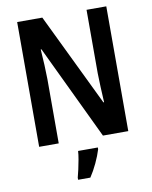

<svg xmlns="http://www.w3.org/2000/svg" viewBox="-99 -787 858 1082"><g transform="rotate(-10 329.5 -246.5)"><path d="M585 0H440L183 -539H179Q186 -445 187 -368V0H75V-714H219L475 -184H479Q476 -229 474.5 -272Q473 -315 472 -351V-714H585ZM400 71Q389 107 370 147.5Q351 188 329 221H259V209Q264 191 270 164Q276 137 281 109Q286 81 287 61H400Z"/></g></svg>

Font: Noto Sans Devanagari Condensed SemiBold
Style: Regular
Weight: 600
Width: 3
Designer: Jelle Bosma - Monotype Design Team
Foundry: Monotype Imaging Inc.
Version: Version 2.004; ttfautohint (v1.8.4.7-5d5b)